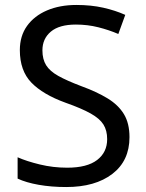

<svg xmlns="http://www.w3.org/2000/svg" viewBox="-20 -744 589 774"><path d="M502 -191Q502 -96 433 -43Q364 10 247 10Q187 10 136 1Q85 -8 51 -24V-110Q87 -94 140.5 -81Q194 -68 251 -68Q331 -68 371.5 -99Q412 -130 412 -183Q412 -218 397 -242Q382 -266 345.5 -286.5Q309 -307 244 -330Q153 -363 106.5 -411Q60 -459 60 -542Q60 -599 89 -639.5Q118 -680 169.5 -702Q221 -724 288 -724Q347 -724 396 -713Q445 -702 485 -684L457 -607Q420 -623 376.5 -634Q333 -645 286 -645Q219 -645 185 -616.5Q151 -588 151 -541Q151 -505 166 -481Q181 -457 215 -438Q249 -419 307 -397Q370 -374 413.5 -347.5Q457 -321 479.5 -284Q502 -247 502 -191Z"/></svg>

Font: Noto Sans Myanmar UI
Style: Regular
Weight: 400
Designer: Monotype Design Team
Foundry: Monotype Imaging Inc.
Version: Version 2.103; ttfautohint (v1.8.4.7-5d5b)